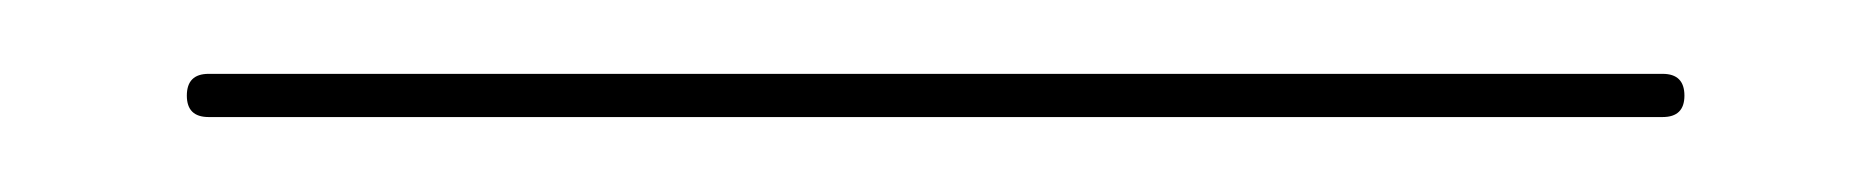

<svg xmlns="http://www.w3.org/2000/svg" viewBox="-20 -229 506 52"><path d="M430.3 -197.3H36.5Q30.6 -197.3 30.6 -203.1Q30.6 -209 36.5 -209H430.3Q436.2 -209 436.2 -203.1Q436.2 -197.3 430.3 -197.3Z"/></svg>

Font: League Script
Style: League Script
Weight: 400
Foundry: Haley Fiege
Version: Version 1.001